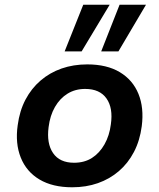

<svg xmlns="http://www.w3.org/2000/svg" viewBox="-20 -784 676 814"><path d="M286 10Q203 10 147.5 -23Q92 -56 68 -116Q44 -176 55 -253Q63 -314 88 -361.5Q113 -409 152 -442.5Q191 -476 241 -493.5Q291 -511 350 -511Q433 -511 488 -478Q543 -445 567 -386Q591 -327 581 -249Q573 -188 548 -140Q523 -92 484 -58.5Q445 -25 395 -7.5Q345 10 286 10ZM294 -94Q338 -94 370 -114.5Q402 -135 423 -172Q444 -209 450 -257Q460 -326 431.5 -366.5Q403 -407 341 -407Q299 -407 266.5 -387Q234 -367 213 -330.5Q192 -294 186 -245Q177 -176 205 -135Q233 -94 294 -94ZM409 -566 487 -764H599L482 -566ZM254 -566 333 -764H445L326 -566Z"/></svg>

Font: Nunito Sans 7pt
Style: Bold Italic
Weight: 700
Italic angle: -9°
Version: Version 3.101;gftools[0.9.27]